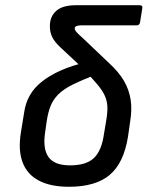

<svg xmlns="http://www.w3.org/2000/svg" viewBox="-20 -703 568 735"><path d="M244 12Q174 12 129 -11.5Q84 -35 66.5 -81.5Q49 -128 60 -196L73 -276Q78 -309 94 -337.5Q110 -366 139 -389.5Q168 -413 211 -432.5Q254 -452 314 -466L356 -420Q296 -398 259 -379.5Q222 -361 202.5 -341Q183 -321 173.5 -297Q164 -273 159 -240L153 -198Q143 -134 165.5 -102Q188 -70 248 -70Q310 -70 339.5 -98Q369 -126 378 -190L387 -244Q392 -274 391 -295.5Q390 -317 381 -337Q372 -357 352 -380.5Q332 -404 301 -438L213 -520Q188 -543 179 -563Q170 -583 171 -607Q172 -641 196 -662Q220 -683 271 -683H515Q526 -683 525 -673L516 -617Q514 -606 503 -606H291Q279 -606 272.5 -603Q266 -600 266 -594Q266 -588 273 -580Q280 -572 295 -559L398 -461Q435 -427 454.5 -393.5Q474 -360 480 -322Q486 -284 478 -236L470 -180Q454 -79 400 -33.5Q346 12 244 12Z"/></svg>

Font: Sofia Sans Medium
Style: Italic
Weight: 500
Italic angle: -9°
Version: Version 4.101